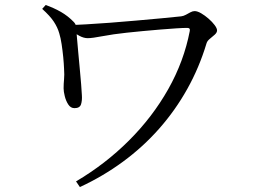

<svg xmlns="http://www.w3.org/2000/svg" viewBox="-20 -728 1040 777"><path d="M165 -707.8Q199.3 -695.4 227 -679.5Q254.8 -663.5 277.8 -639.8Q285.5 -632.2 287 -623.9Q288.6 -615.7 288.8 -607.3Q289.2 -598.4 291.6 -573.6Q294 -548.7 296.7 -515.9Q299.4 -483.1 302.9 -449.1Q306.4 -415.1 308.4 -386.7Q310.5 -358.3 311.3 -343.2Q312.9 -321.4 307.9 -305.8Q302.9 -290.3 281.5 -290.3Q265.8 -290.3 256.2 -305.3Q246.5 -320.4 242 -339.2Q237.4 -357.9 237.4 -370.1Q237.4 -389.4 239.2 -407Q241 -424.6 239.2 -450.4Q238.4 -470.5 235.9 -496.8Q233.3 -523 229.4 -549Q225.5 -574.9 219.8 -593.2Q213 -617.3 197.5 -640.7Q182.1 -664 150.7 -692ZM265.1 -626.9Q286.4 -627.1 328.5 -629.5Q370.6 -631.8 423.4 -635.8Q476.3 -639.8 530.9 -644.7Q585.6 -649.6 633.8 -654Q681.9 -658.4 713.3 -661.9Q722.7 -663.1 732.1 -668.2Q741.4 -673.2 750.5 -678.2Q759.6 -683.1 767.6 -683.1Q778.7 -683.1 794 -674.3Q809.2 -665.4 824.1 -652.4Q839 -639.4 848.7 -626.4Q858.4 -613.4 858.4 -604.9Q858.4 -596.3 849.1 -587.8Q839.8 -579.4 829.2 -570.9Q818.7 -562.5 815.9 -553Q786.5 -455 738 -368.2Q689.5 -281.3 624.1 -207.3Q558.7 -133.2 477.9 -73.9Q397.2 -14.5 303.3 29L287.7 6.1Q406.4 -64 501.6 -159Q596.9 -254 660.8 -367.1Q724.6 -480.3 748 -602.6Q749.2 -609.5 746.7 -612.3Q744.2 -615.1 737.1 -615.1Q721.5 -615.1 692.5 -613.2Q663.5 -611.3 628 -608.4Q592.5 -605.5 556.9 -602.1Q521.3 -598.7 493.2 -595.7Q437.2 -589.7 395 -581.6Q352.9 -573.5 335.2 -573.5Q318.8 -573.5 301.3 -583Q283.9 -592.5 264.9 -605.3Z"/></svg>

Font: Noto Serif HK
Style: Regular
Weight: 200
Designer: Ryoko NISHIZUKA 西塚涼子 (kana & ideographs); Frank Grießhammer (Latin, Greek & Cyrillic); Wenlong ZHANG 张文龙 (bopomofo); San
Foundry: Adobe
Version: Version 2.001;hotconv 1.1.0;makeotfexe 2.6.0